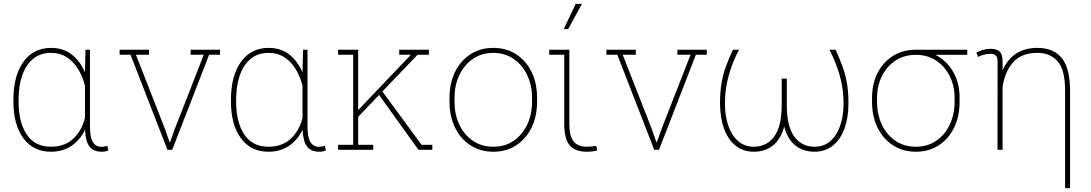

<svg xmlns="http://www.w3.org/2000/svg" viewBox="-20 -791 5764 1014"><path d="M249 10.3Q155.8 10.3 103.3 -61Q50.8 -132.3 50.8 -254.4V-264.6Q50.8 -390.1 103.5 -464.1Q156.2 -538.1 250 -538.1Q313.5 -538.1 358.2 -503.7Q402.8 -469.2 428.7 -408.7L431.6 -528.3H455.1V-124.5Q455.1 -64.9 470.7 -40.3Q486.3 -15.6 515.1 -15.6Q522.9 -15.6 528.6 -16.6Q534.2 -17.6 546.9 -20.5L552.2 3.4Q537.6 10.3 516.6 10.3Q474.1 10.3 452.9 -16.8Q431.6 -43.9 429.2 -106Q403.8 -52.7 358.2 -21.2Q312.5 10.3 249 10.3ZM248.5 -16.1Q320.8 -16.1 365.7 -57.4Q410.6 -98.6 428.7 -167.5V-338.9Q417 -385.3 393.6 -424.6Q370.1 -463.9 334.2 -487.8Q298.3 -511.7 249.5 -511.7Q193.4 -511.7 155.3 -480.5Q117.2 -449.2 97.7 -393.6Q78.1 -337.9 78.1 -264.6V-254.4Q78.1 -145 121.3 -80.6Q164.6 -16.1 248.5 -16.1Z M864.3 0 669.4 -502H611.8V-528.3H767.1V-502H697.8L850.6 -111.8L875.5 -40.5H878.4L903.8 -111.8L1056.2 -502H986.8V-528.3H1142.1V-502H1084.5L889.6 0Z M1397.9 10.3Q1304.7 10.3 1252.2 -61Q1199.7 -132.3 1199.7 -254.4V-264.6Q1199.7 -390.1 1252.4 -464.1Q1305.2 -538.1 1398.9 -538.1Q1462.4 -538.1 1507.1 -503.7Q1551.8 -469.2 1577.6 -408.7L1580.6 -528.3H1604V-124.5Q1604 -64.9 1619.6 -40.3Q1635.3 -15.6 1664.1 -15.6Q1671.9 -15.6 1677.5 -16.6Q1683.1 -17.6 1695.8 -20.5L1701.2 3.4Q1686.5 10.3 1665.5 10.3Q1623 10.3 1601.8 -16.8Q1580.6 -43.9 1578.1 -106Q1552.7 -52.7 1507.1 -21.2Q1461.4 10.3 1397.9 10.3ZM1397.5 -16.1Q1469.7 -16.1 1514.6 -57.4Q1559.6 -98.6 1577.6 -167.5V-338.9Q1565.9 -385.3 1542.5 -424.6Q1519 -463.9 1483.2 -487.8Q1447.3 -511.7 1398.4 -511.7Q1342.3 -511.7 1304.2 -480.5Q1266.1 -449.2 1246.6 -393.6Q1227.1 -337.9 1227.1 -264.6V-254.4Q1227.1 -145 1270.3 -80.6Q1313.5 -16.1 1397.5 -16.1Z M1765.6 0V-26.4H1845.2V-502H1765.6V-528.3H1871.6V-209.5L2147.5 -499L2146.5 -502H2088.4V-528.3H2245.1V-502H2185.5L1999.5 -308.1L2206.1 -26.4H2263.2V0H2189.9L1981.9 -289.6L1871.6 -173.8V-26.4H1951.2V0Z M2585.9 10.3Q2517.1 10.3 2464.8 -23.4Q2412.6 -57.1 2383.3 -116.7Q2354 -176.3 2354 -253.9V-274.4Q2354 -352.1 2383.3 -411.4Q2412.6 -470.7 2464.6 -504.4Q2516.6 -538.1 2585 -538.1Q2653.8 -538.1 2705.8 -504.4Q2757.8 -470.7 2787.1 -411.4Q2816.4 -352.1 2816.4 -274.4V-253.9Q2816.4 -176.3 2787.1 -116.7Q2757.8 -57.1 2705.8 -23.4Q2653.8 10.3 2585.9 10.3ZM2585.9 -16.1Q2647.9 -16.1 2693.8 -48.1Q2739.7 -80.1 2764.9 -134Q2790 -188 2790 -253.9V-274.4Q2790 -339.4 2764.6 -393.3Q2739.3 -447.3 2693.1 -479.5Q2647 -511.7 2585 -511.7Q2522.9 -511.7 2476.8 -479.5Q2430.7 -447.3 2405.5 -393.3Q2380.4 -339.4 2380.4 -274.4V-253.9Q2380.4 -187.5 2405.5 -133.5Q2430.7 -79.6 2476.8 -47.9Q2522.9 -16.1 2585.9 -16.1Z M3078.6 10.3Q3017.1 10.3 2988.5 -23.7Q2960 -57.6 2960 -136.2V-502H2880.4V-528.3H2986.8V-136.2Q2986.8 -70.3 3010.3 -43.2Q3033.7 -16.1 3077.1 -16.1Q3090.3 -16.1 3100.6 -17.1Q3110.8 -18.1 3129.4 -20.5L3133.8 3.9Q3111.8 10.3 3078.6 10.3ZM2957 -637.2 3020.5 -770.5H3053.7L2980.5 -637.2Z M3435.1 0 3240.2 -502H3182.6V-528.3H3337.9V-502H3268.6L3421.4 -111.8L3446.3 -40.5H3449.2L3474.6 -111.8L3627 -502H3557.6V-528.3H3712.9V-502H3655.3L3460.4 0Z M3960.9 10.3Q3904.8 10.3 3864.7 -22Q3824.7 -54.2 3803.7 -111.8Q3782.7 -169.4 3782.7 -245.6Q3782.7 -306.2 3790.5 -351.8Q3798.3 -397.5 3813.5 -439Q3828.6 -480.5 3850.6 -528.3H3882.8Q3848.1 -462.4 3828.4 -392.1Q3808.6 -321.8 3808.6 -244.1Q3808.6 -180.7 3825.9 -128.9Q3843.3 -77.1 3877.4 -46.6Q3911.6 -16.1 3961.9 -16.1Q4028.8 -16.1 4068.6 -69.8Q4108.4 -123.5 4108.4 -236.8V-376H4135.3V-236.8Q4135.3 -123.5 4174.8 -69.8Q4214.4 -16.1 4281.7 -16.1Q4332 -16.1 4366.2 -46.6Q4400.4 -77.1 4417.7 -128.9Q4435.1 -180.7 4435.1 -244.1Q4435.1 -321.3 4415 -391.6Q4395 -461.9 4360.8 -528.3H4393.1Q4415 -479.5 4430.2 -438Q4445.3 -396.5 4453.1 -351.1Q4460.9 -305.7 4460.9 -245.6Q4460.9 -169.4 4439.7 -111.8Q4418.5 -54.2 4378.4 -22Q4338.4 10.3 4282.2 10.3Q4222.7 10.3 4181.2 -22.2Q4139.6 -54.7 4121.6 -122.6Q4103 -54.7 4061.5 -22.2Q4020 10.3 3960.9 10.3Z M4817.4 10.3Q4748.5 10.3 4696.3 -23.4Q4644 -57.1 4614.7 -116.7Q4585.4 -176.3 4585.4 -253.9V-274.4Q4585.4 -348.1 4614.5 -405.5Q4643.6 -462.9 4695.8 -495.6Q4748 -528.3 4816.4 -528.3H5088.4V-501.5H4919.9Q4980 -470.7 5013.9 -411.9Q5047.9 -353 5047.9 -275.4V-254.4Q5047.9 -176.3 5018.8 -116.7Q4989.7 -57.1 4937.7 -23.4Q4885.7 10.3 4817.4 10.3ZM4817.4 -16.1Q4879.4 -16.1 4925.3 -48.1Q4971.2 -80.1 4996.3 -134Q5021.5 -188 5021.5 -253.9V-274.4Q5021.5 -336.4 4996.1 -388.2Q4970.7 -439.9 4924.6 -470.7Q4878.4 -501.5 4815.9 -501.5Q4753.9 -501 4708 -470.2Q4662.1 -439.5 4637 -387.9Q4611.8 -336.4 4611.8 -274.4V-253.9Q4611.8 -187.5 4637 -133.5Q4662.1 -79.6 4708.3 -47.9Q4754.4 -16.1 4817.4 -16.1Z M5605 203.1V-312Q5605 -421.9 5565.9 -466.8Q5526.9 -511.7 5459 -511.7Q5374 -511.7 5330.1 -461.4Q5286.1 -411.1 5274.9 -332V0H5248L5248.5 -466.3Q5248.5 -488.3 5239 -497.6Q5229.5 -506.8 5210.4 -506.8Q5193.4 -506.8 5177.7 -502.7Q5162.1 -498.5 5146 -490.7L5136.2 -513.2Q5149.4 -520.5 5169.7 -526.9Q5189.9 -533.2 5210.4 -533.2Q5245.6 -533.2 5260.3 -518.1Q5274.9 -502.9 5274.9 -466.8V-419.4Q5298.8 -476.1 5345 -507.1Q5391.1 -538.1 5458.5 -538.1Q5544.9 -538.1 5588.1 -483.6Q5631.3 -429.2 5631.3 -311V203.1Z"/></svg>

Font: Roboto Slab Thin
Style: Regular
Weight: 100
Designer: Google
Version: Version 2.000; ttfautohint (v1.8.1.43-b0c9)